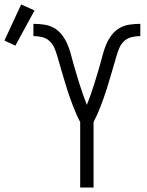

<svg xmlns="http://www.w3.org/2000/svg" viewBox="-140 -842 660 862"><path d="M220 0V-294Q211 -311 203 -329Q195 -347 188 -365.5Q181 -384 174.5 -402Q168 -420 162 -439Q156 -458 150.5 -476.5Q145 -495 139.5 -513.5Q134 -532 128.5 -551Q123 -570 117.5 -589Q112 -608 104.5 -626Q97 -644 82.5 -657.5Q68 -671 48.5 -675.5Q29 -680 10 -680V-735Q34 -735 58 -731.5Q82 -728 102.5 -716.5Q123 -705 138 -685.5Q153 -666 162.5 -644Q172 -622 178 -599Q184 -576 190.5 -553Q197 -530 204 -507Q211 -484 218 -461.5Q225 -439 233 -416.5Q241 -394 250 -371Q259 -394 267 -416.5Q275 -439 282 -461.5Q289 -484 296 -507Q303 -530 309.5 -553Q316 -576 322 -599Q328 -622 337.5 -644Q347 -666 362 -685.5Q377 -705 397.5 -716.5Q418 -728 442 -731.5Q466 -735 490 -735V-680Q471 -680 451.5 -675.5Q432 -671 417.5 -657.5Q403 -644 395.5 -626Q388 -608 382.5 -589Q377 -570 371.5 -551Q366 -532 360.5 -513.5Q355 -495 349.5 -476.5Q344 -458 338 -439Q332 -420 325.5 -402Q319 -384 312 -365.5Q305 -347 297 -329Q289 -311 280 -294V0ZM-71 -637 -120 -660 -45 -822 15 -795Z"/></svg>

Font: Iosevka Curly Light
Style: Regular
Weight: 300
Monospace: yes
Designer: Belleve Invis
Foundry: Belleve Invis
Version: Version 22.1.2; ttfautohint (v1.8.4)